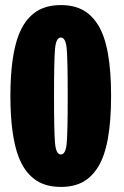

<svg xmlns="http://www.w3.org/2000/svg" viewBox="-20 -726 490 757"><path d="M220 11Q181 11 150.5 -0.5Q120 -12 95.2 -38Q70.5 -64 54.2 -105.2Q38 -146.5 29.5 -207.2Q21 -268 21 -348Q21 -427.5 29.5 -488Q38 -548.5 54.2 -589.8Q70.5 -631 95.2 -657Q120 -683 150.5 -694.5Q181 -706 220 -706Q269 -706 304.8 -687.5Q340.5 -669 366.5 -627.8Q392.5 -586.5 405.2 -516.8Q418 -447 418 -348Q418 -248.5 405.2 -178.8Q392.5 -109 366.5 -67.5Q340.5 -26 304.8 -7.5Q269 11 220 11ZM247 -348Q247 -490 243 -534Q239 -578 220 -578Q201 -578 197 -534Q193 -490 193 -348Q193 -205 197 -161Q201 -117 220 -117Q239 -117 243 -161Q247 -205 247 -348Z"/></svg>

Font: League Mono Condensed ExtraBold
Style: Regular
Weight: 800
Width: 1
Designer: Tyler Finck
Foundry: The League of Moveable Type / Tyler Finck
Version: Version 2.210